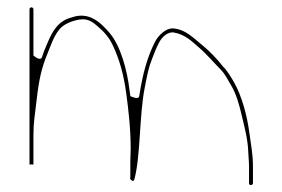

<svg xmlns="http://www.w3.org/2000/svg" viewBox="-20 -510 789 537"><path d="M73.5 -49.6V-131C73.5 -170.9 77.8 -187.9 82.6 -231.4C88.8 -287.2 96.4 -320.8 113.5 -361.8C122.1 -382.6 129.3 -406.3 145 -426.6C158.1 -443.4 182.9 -452.2 203.1 -455.4C228.7 -459.3 242.6 -445.1 254 -435.6C270.6 -421.7 286.3 -404.2 296.4 -381.2C314.4 -342.9 325.8 -300.9 332.4 -253.7C339.6 -201.8 345.5 -149.6 345.5 -92C345.5 -80.1 344.5 -69.2 344.5 -60V-15C344.5 -13.8 344.3 -12.3 343.6 -10.3C347.2 -5.6 353.4 0.6 355.9 -8.7C373.6 -75.1 369.2 -185.4 384.7 -264.4C391.7 -299.8 395 -319.6 405.4 -345.6C409.9 -356.9 416.4 -375.3 423.7 -388.5C427.9 -397.9 441.9 -419.5 463 -419.5C463.5 -419.5 464.4 -419.4 465.1 -419.3C498.9 -413.7 518 -392.9 537.1 -376.5C557.9 -358.8 581.1 -331.6 597.8 -314.8C609.3 -303.3 619 -283.3 625.7 -272.5C640.3 -248.8 648.9 -218.1 655.7 -188.8C662.8 -158.5 673.4 -121.5 674.5 -82.7C674.8 -72.3 676.5 -57.5 676.5 -45V2C676.5 6 678.3 7.5 681.5 7.5C685.3 7.5 687.5 5.1 687.5 2L687.5 -45C687.5 -78.2 681.8 -106.1 677.6 -137.3C670.8 -188.8 656.3 -240.9 635.2 -278.7C627.4 -292.6 614.2 -314.1 605.7 -321.7C605.2 -322.1 604.5 -322.9 604 -323.5C589.1 -343.3 564.6 -368.7 545.2 -384.2C520.4 -404.1 499.3 -427.4 465 -430.5C442.7 -432.1 421.5 -409.1 413.2 -392.4C391.6 -349.3 378.9 -303 369.4 -241.1C367.6 -229.4 344.6 -241.2 344.6 -241.2L342.6 -255.4C335.6 -315.9 316.6 -382.8 286.5 -417.9C260.2 -448.6 228.3 -478.4 180.2 -461.2C180 -461.1 179.5 -461 179.2 -460.9C143.4 -451.4 127.3 -424.6 112.5 -389.2L102.8 -365.9C101.4 -362.6 99.6 -355.8 97.7 -350.6C92.5 -336.9 73.5 -355 73.5 -355V-484C73.5 -487.1 71 -489.5 68 -489.5C65 -489.5 62.5 -487.1 62.5 -484L62.5 -49.6C66.7 -50.4 69.1 -50.5 73.5 -49.6Z"/></svg>

Font: CiSf OpenHand
Style: Hln
Weight: 400
Foundry: Cannot Into Space Fonts
Version: Version 0.7892